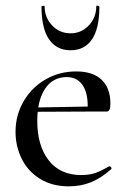

<svg xmlns="http://www.w3.org/2000/svg" viewBox="-20 -648 451 680"><path d="M35 -181Q35 -240 63.5 -289Q92 -338 141 -366.5Q190 -395 250 -395Q309 -395 340 -365.5Q371 -336 371 -281Q371 -253 359 -253H290Q294 -312 274.5 -343.5Q255 -375 216 -375Q167 -375 139.5 -333.5Q112 -292 112 -220Q112 -132 152.5 -80Q193 -28 268 -28Q297 -28 318 -35.5Q339 -43 367 -59H368Q371 -59 373.5 -55.5Q376 -52 374 -49Q338 -17 302 -2.5Q266 12 224 12Q165 12 122 -14.5Q79 -41 57 -85.5Q35 -130 35 -181ZM88 -267 312 -271V-253L89 -252ZM138 -626Q138 -586 164.5 -558Q191 -530 230 -530Q268 -530 294.5 -558Q321 -586 321 -626Q321 -628 325 -628Q327 -628 329.5 -626.5Q332 -625 332 -624Q332 -548 306 -509Q280 -470 230 -470Q180 -470 153.5 -509Q127 -548 127 -624Q127 -627 132.5 -627.5Q138 -628 138 -626Z"/></svg>

Font: Cormorant Infant Medium
Style: Regular
Weight: 500
Designer: Christian Thalmann (Catharsis Fonts)
Foundry: Catharsis Fonts
Version: Version 4.000